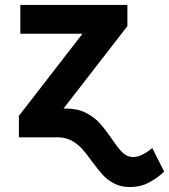

<svg xmlns="http://www.w3.org/2000/svg" viewBox="-20 -550 678 769"><path d="M427.7 5.9Q452.1 43 470.7 61Q489.3 79.1 513.7 79.1Q545.9 79.1 589.8 43L637.7 137.7Q607.4 165 574.7 182.1Q542 199.2 501 199.2Q464.8 199.2 437.5 185.1Q410.2 170.9 391.4 150.1Q372.6 129.4 347.7 95.7Q325.2 64 307.6 44.9Q290 25.9 266.1 12.9Q242.2 0 210.9 0H55.7V-85.9L310.5 -415H61.5V-530.3H490.2V-445.3L234.4 -115.2H245.1Q291 -115.2 324.7 -97.7Q358.4 -80.1 379.6 -56.4Q400.9 -32.7 427.7 5.9Z"/></svg>

Font: Pretendard Std
Style: Bold
Weight: 700
Designer: Base glyphs from Inter by Rasmus Andersson; Hangeul glyphs from Noto Sans CJK(Source Han Sans) by Jang Soo-young and Kan
Foundry: Kil Hyung-jin
Version: Version 1.309